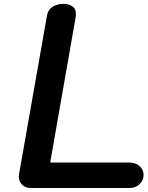

<svg xmlns="http://www.w3.org/2000/svg" viewBox="-20 -948 744 968"><path d="M137.5 0Q106 0 88.5 -20Q71 -40 76 -70L217 -870Q222.5 -900.5 246 -914.5Q269.5 -928.5 301.5 -928.5Q328.5 -928.5 348.5 -913Q368.5 -897.5 360 -853L233 -128.5H632Q664.5 -128.5 684.2 -110Q704 -91.5 704 -66Q704 -40 684.2 -20Q664.5 0 632 0Z"/></svg>

Font: Edu AU VIC WA NT Hand
Style: Bold
Weight: 700
Version: Version 1.001